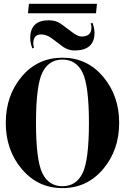

<svg xmlns="http://www.w3.org/2000/svg" viewBox="-20 -967 655 992"><path d="M476.1 -898.4H124.5L129.4 -947.3H481ZM296.4 -842.8Q296.4 -842.8 361.8 -793.9Q385.7 -778.3 401.9 -778.3Q452.6 -778.3 452.6 -825.2Q452.6 -835 448.7 -845.7L457.5 -849.6Q468.3 -821.3 468.3 -797.9Q468.3 -706.1 364.7 -706.1Q335.4 -706.1 308.1 -723.6L242.7 -772.5Q217.8 -789.1 191.9 -789.1Q151.9 -789.1 151.9 -741.2Q151.9 -732.4 155.8 -720.7L147 -716.8Q136.2 -746.1 136.2 -769.5Q136.2 -862.3 231.9 -862.3Q270 -862.3 296.4 -842.8ZM302.7 -668.9Q429.7 -668.9 512.7 -570.8Q595.7 -472.7 595.7 -332Q595.7 -191.4 512.7 -93.3Q429.7 4.9 302.7 4.9Q175.8 4.9 92.8 -93.3Q9.8 -191.4 9.8 -332Q9.8 -472.7 91.8 -570.8Q173.8 -668.9 302.7 -668.9ZM199.2 -592.8Q166 -525.4 166 -332Q166 -138.7 199.2 -71.3Q232.4 -4.9 302.7 -4.9Q373 -4.9 406.2 -71.3Q439.5 -138.7 439.5 -332Q439.5 -525.4 406.2 -592.8Q373 -659.2 302.7 -659.2Q232.4 -659.2 199.2 -592.8Z"/></svg>

Font: spinwerad
Style: Bold
Weight: 700
Width: 7
Version: Version 0.3